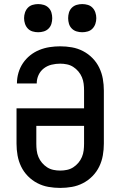

<svg xmlns="http://www.w3.org/2000/svg" viewBox="-20 -909 590 941"><path d="M275 12Q246 12 217.5 7Q189 2 163 -11.5Q137 -25 116.5 -46Q96 -67 83.5 -93Q71 -119 66 -147.5Q61 -176 61 -205V-378H392V-465Q392 -482 390 -498.5Q388 -515 381.5 -530.5Q375 -546 364 -559Q353 -572 339 -581Q325 -590 308.5 -593.5Q292 -597 275 -597Q254 -597 233 -592Q212 -587 195 -574Q178 -561 169 -541.5Q160 -522 160 -500H63Q63 -527 70.5 -552.5Q78 -578 92.5 -599.5Q107 -621 127.5 -637.5Q148 -654 172.5 -664Q197 -674 223 -678Q249 -682 275 -682Q304 -682 332.5 -677Q361 -672 387 -658.5Q413 -645 433.5 -624Q454 -603 466.5 -577Q479 -551 484 -522.5Q489 -494 489 -465V-205Q489 -176 484 -147.5Q479 -119 466.5 -93Q454 -67 433.5 -46Q413 -25 387 -11.5Q361 2 332.5 7Q304 12 275 12ZM275 -73Q292 -73 308.5 -76.5Q325 -80 339 -89Q353 -98 364 -111Q375 -124 381.5 -139.5Q388 -155 390 -171.5Q392 -188 392 -205V-292H158V-205Q158 -188 160 -171.5Q162 -155 168.5 -139.5Q175 -124 186 -111Q197 -98 211 -89Q225 -80 241.5 -76.5Q258 -73 275 -73ZM383 -751Q369 -751 355.5 -755Q342 -759 332 -769Q322 -779 318 -792.5Q314 -806 314 -820Q314 -834 318 -847.5Q322 -861 332 -871Q342 -881 355.5 -885Q369 -889 383 -889Q397 -889 410.5 -885Q424 -881 433.5 -871Q443 -861 447.5 -847.5Q452 -834 452 -820Q452 -806 447.5 -792.5Q443 -779 433.5 -769Q424 -759 410.5 -755Q397 -751 383 -751ZM167 -751Q153 -751 139.5 -755Q126 -759 116.5 -769Q107 -779 102.5 -792.5Q98 -806 98 -820Q98 -834 102.5 -847.5Q107 -861 116.5 -871Q126 -881 139.5 -885Q153 -889 167 -889Q181 -889 194.5 -885Q208 -881 218 -871Q228 -861 232 -847.5Q236 -834 236 -820Q236 -806 232 -792.5Q228 -779 218 -769Q208 -759 194.5 -755Q181 -751 167 -751Z"/></svg>

Font: Lode Dark
Style: Bold
Weight: 700
Monospace: yes
Designer: Belleve Invis
Foundry: Belleve Invis
Version: Version 29.2.0; ttfautohint (v1.8.3)